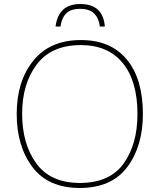

<svg xmlns="http://www.w3.org/2000/svg" viewBox="-20 -924 794 954"><path d="M690 -358Q690 -532 610 -628.5Q530 -725 382 -725Q228 -725 145.5 -622.5Q63 -520 63 -359Q63 -197 141.5 -93.5Q220 10 376 10Q534 10 612 -93.5Q690 -197 690 -358ZM90 -359Q90 -507 162.5 -603.5Q235 -700 382 -700Q517 -700 590 -610.5Q663 -521 663 -358Q663 -206 593.5 -110.5Q524 -15 377 -15Q231 -15 160.5 -112Q90 -209 90 -359ZM379 -904Q270 -904 256 -792H281Q285 -832 307.5 -856Q330 -880 379 -880Q425 -880 448.5 -856Q472 -832 476 -792H501Q492 -904 379 -904Z"/></svg>

Font: Noto Sans UI Thin
Style: Regular
Weight: 250
Designer: Monotype Design Team
Foundry: Monotype Imaging Inc.
Version: Version 1.901